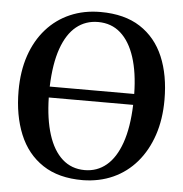

<svg xmlns="http://www.w3.org/2000/svg" viewBox="-54 -804 825 867"><g transform="rotate(5 359.0 -370.0)"><path d="M353 11.5Q243 12 171 -35.8Q99 -83.5 64 -169Q29 -254.5 29 -365.5Q29 -454.5 53.2 -525.5Q77.5 -596.5 122.5 -647.2Q167.5 -698 229.8 -725Q292 -752 367.5 -752Q476 -752 547.2 -706Q618.5 -660 653.8 -576.8Q689 -493.5 689 -381.5Q689 -293.5 664.8 -221.5Q640.5 -149.5 596 -97.5Q551.5 -45.5 489.8 -17.5Q428 10.5 353 11.5ZM357.5 -34.5Q413.5 -34.5 455.5 -69.5Q497.5 -104.5 522 -174.2Q546.5 -244 550 -347H167.5Q169.5 -249.5 191.8 -179.5Q214 -109.5 255.8 -72Q297.5 -34.5 357.5 -34.5ZM167.5 -396.5H550.5Q549 -493.5 526.5 -562.8Q504 -632 462.2 -669Q420.5 -706 360 -706Q303.5 -706 261.5 -672Q219.5 -638 195.2 -569.2Q171 -500.5 167.5 -396.5Z"/></g></svg>

Font: Merriweather 60pt SemiBold
Style: Regular
Weight: 600
Version: Version 2.100